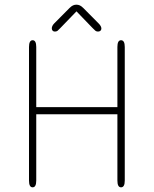

<svg xmlns="http://www.w3.org/2000/svg" viewBox="-20 -796 659 821"><path d="M482 -595Q482 -624 497.5 -624Q513.5 -624 513.5 -595V-24Q513.5 5 497.5 5Q482 5 482 -24V-307.5H135V-24Q135 5 119.5 5Q104 5 104 -24V-595Q104 -609.5 108 -616.8Q112 -624 119.5 -624Q135 -624 135 -595V-338H482ZM401.5 -696Q413.5 -684 413.5 -674Q413.5 -668 409.5 -664.5Q405.5 -661 399 -661Q392.5 -661 388 -664.5Q383.5 -668 376 -676L307 -747.5L237.5 -675.5Q230 -667.5 225.8 -664.2Q221.5 -661 214.5 -661Q208.5 -661 205 -664.8Q201.5 -668.5 201.5 -675Q201.5 -679.5 204 -685Q206.5 -690.5 212 -696L277 -761.5Q285 -769.5 292 -772.8Q299 -776 306.5 -776Q314.5 -776 321.5 -772.8Q328.5 -769.5 336.5 -761.5Z"/></svg>

Font: Sono ExtraLight
Style: Regular
Weight: 200
Designer: Tyler Finck
Foundry: Tyler Finck
Version: Version 2.112